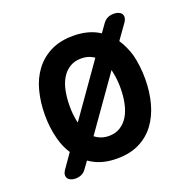

<svg xmlns="http://www.w3.org/2000/svg" viewBox="-114 -700 827 839"><g transform="rotate(-20 300.0 -280.0)"><path d="M300 10Q240 10 197 -12Q183 -19 172 -27L150 3Q141 17 128 23.5Q115 30 98 30Q88 30 78.5 26.5Q69 23 64 16Q59 9 59.5 -1Q60 -11 70 -25L114 -88Q92 -121 81 -164Q67 -216 67 -275.5Q67 -335 80.5 -387Q94 -439 123 -477.5Q152 -516 196 -538Q240 -560 300 -560Q360 -560 404 -538Q414 -533 423 -527L448 -562Q458 -577 471 -583.5Q484 -590 501 -590Q512 -590 521.5 -586.5Q531 -583 536 -576Q541 -569 540.5 -559Q540 -549 530 -535L483 -469Q507 -433 520 -388Q533 -336 533 -276Q533 -216 519 -164Q505 -112 476.5 -73Q448 -34 404 -12Q360 10 300 10ZM300 -95Q330 -95 352.5 -109Q375 -123 389.5 -147Q404 -171 411 -204Q418 -237 418 -276Q418 -314 411 -347Q410 -355 408 -362L235 -117L247 -109Q270 -95 300 -95ZM191 -197 360 -437Q357 -439 353 -441Q331 -455 300 -455Q269 -455 246.5 -441Q224 -427 209.5 -403Q195 -379 188.5 -346Q182 -313 182 -275Q182 -237 189 -204Q190 -200 191 -197Z"/></g></svg>

Font: Maple Mono NL SemiBold
Style: Regular
Weight: 600
Monospace: yes
Designer: subframe7536
Version: Version 7.000